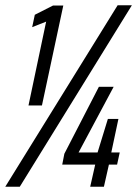

<svg xmlns="http://www.w3.org/2000/svg" viewBox="-36 -708 520 728"><path d="M72 -308 139 -626 86 -605 96 -652 165 -687H204L123 -308ZM-16 0 410 -688H464L39 0ZM306 0 325 -84H200L208 -125L339 -379H395L262 -130H334L373 -257H413L386 -130H418L408 -84H377L358 0Z"/></svg>

Font: Saira Condensed
Style: Italic
Weight: 400
Width: 3
Italic angle: -12°
Designer: Hector Gatti with collaboration of the Omnibus-Type team
Foundry: Omnibus-Type
Version: Version 1.100